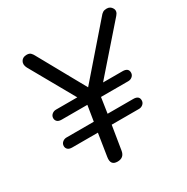

<svg xmlns="http://www.w3.org/2000/svg" viewBox="-164 -852 973 1000"><g transform="rotate(-30 322.5 -352.5)"><path d="M261 7Q218 7 226 -41L247 -175H93Q75 -175 66.5 -183Q58 -191 58 -203Q58 -217 68.5 -226Q79 -235 93 -235H257L272 -328H118Q100 -328 91.5 -336Q83 -344 83 -356Q83 -370 93.5 -379Q104 -388 118 -388H246L96 -654Q84 -677 94 -694.5Q104 -712 128 -712Q143 -712 151 -705Q159 -698 167 -682L321 -405L567 -688Q577 -701 586 -706.5Q595 -712 609 -712Q631 -712 641.5 -693Q652 -674 634 -654L401 -388H518Q553 -388 553 -360Q553 -346 542.5 -337Q532 -328 518 -328H354L340 -235H494Q529 -235 529 -207Q529 -193 518.5 -184Q508 -175 494 -175H330L307 -33Q301 7 261 7Z"/></g></svg>

Font: Nunito
Style: Italic
Weight: 400
Italic angle: -9°
Designer: Vernon Adams
Foundry: Vernon Adams
Version: Version 3.601; ttfautohint (v1.8.2.53-6de2)